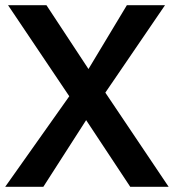

<svg xmlns="http://www.w3.org/2000/svg" viewBox="-21 -720 670 740"><path d="M629 0H481L311 -257L146 0H-1L246 -349L10 -700H158L320 -454L468 -700H615L385 -363Z"/></svg>

Font: Cabin
Style: Bold
Weight: 700
Designer: Pablo Impallari
Foundry: Pablo Impallari. www.impallari.com Igino Marini. www.ikern.com
Version: Version 1.005